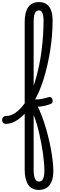

<svg xmlns="http://www.w3.org/2000/svg" viewBox="-114 -1172 572 1843"><path d="M-57 17Q-76 17 -85 5.5Q-94 -6 -94 -20.5Q-94 -35 -85 -46.5Q-76 -58 -57 -58Q-34 -58 -11 -66Q12 -74 34 -89Q56 -104 77 -125.5Q98 -147 118 -173.5Q138 -200 156 -231Q178 -269 197.5 -318.5Q217 -368 233 -426.5Q249 -485 262.5 -550.5Q276 -616 285 -686Q294 -756 299 -828.5Q304 -901 304 -974Q304 -995 317 -1005Q330 -1015 347.5 -1015Q365 -1015 378 -1004Q391 -993 391 -974Q391 -903 385 -830.5Q379 -758 367.5 -686Q356 -614 340 -544.5Q324 -475 304.5 -412.5Q285 -350 261.5 -295.5Q238 -241 211 -198Q188 -161 163 -128Q138 -95 111.5 -68.5Q85 -42 57 -23Q29 -4 0.5 6.5Q-28 17 -57 17ZM259 651Q225 651 199 638.5Q173 626 156.5 601.5Q140 577 131.5 540Q123 503 123 453V-959Q123 -1055 157 -1103.5Q191 -1152 260 -1152Q304 -1152 333 -1132Q362 -1112 376.5 -1072.5Q391 -1033 391 -974Q391 -955 378 -946Q365 -937 347.5 -937Q330 -937 317 -946Q304 -955 304 -974Q304 -1007 299 -1028.5Q294 -1050 284.5 -1061Q275 -1072 260 -1072Q244 -1072 232 -1061Q220 -1050 214.5 -1025Q209 -1000 209 -959V-220Q238 -176 263 -119Q288 -62 309 1.5Q330 65 346.5 130.5Q363 196 374.5 258Q386 320 392 374Q398 428 398 468Q398 529 381.5 569.5Q365 610 334.5 630.5Q304 651 259 651ZM260 571Q274 571 283.5 564.5Q293 558 299 545.5Q305 533 308.5 513.5Q312 494 312 468Q312 433 308.5 391Q305 349 298.5 301.5Q292 254 282.5 204.5Q273 155 262 106.5Q251 58 237.5 13.5Q224 -31 209 -68V453Q209 517 222 544Q235 571 260 571ZM370 -173Q346 -164 314.5 -156.5Q283 -149 247.5 -147Q212 -145 175 -151Q166 -153 162 -164Q158 -175 158.5 -189.5Q159 -204 163.5 -214Q168 -224 175 -223Q201 -218 228 -217.5Q255 -217 286 -222.5Q317 -228 355 -240Q367 -244 376.5 -236.5Q386 -229 390 -216Q394 -203 389.5 -191Q385 -179 370 -173Z"/></svg>

Font: Playwrite CL
Style: Regular
Weight: 400
Designer: Veronika Burian, José Scaglione
Foundry: TypeTogether
Version: Version 1.002